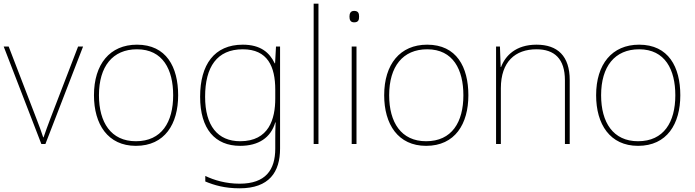

<svg xmlns="http://www.w3.org/2000/svg" viewBox="-20 -780 3765 1040"><path d="M204 0H226L430 -528H403L253 -138C236 -95 228 -69 216 -36H214C203 -69 194 -95 177 -138L27 -528H0Z M945 -264C945 -417 881 -538 722 -538C575 -538 489 -432 489 -264C489 -107 564 10 716 10C873 10 945 -109 945 -264ZM516 -264C516 -420 590 -513 722 -513C863 -513 918 -402 918 -264C918 -119 856 -15 716 -15C581 -15 516 -117 516 -264Z M1295 -538C1141 -538 1064 -430 1064 -256C1064 -81 1145 10 1281 10C1380 10 1447 -34 1471 -117H1473C1471 -78 1471 -56 1471 -17V25C1471 140 1419 215 1278 215C1203 215 1140 196 1092 173V203C1140 223 1197 240 1278 240C1438 240 1497 152 1497 25V-528H1475L1470 -437H1468C1440 -495 1392 -538 1295 -538ZM1295 -513C1430 -513 1471 -419 1471 -294V-246C1471 -136 1437 -15 1281 -15C1159 -15 1091 -99 1091 -256C1091 -417 1155 -513 1295 -513Z M1705 0V-760H1679V0Z M1898 -721C1878 -721 1873 -706 1873 -690C1873 -673 1878 -659 1898 -659C1922 -659 1925 -673 1925 -690C1925 -706 1922 -721 1898 -721ZM1911 -528H1885V0H1911Z M2517 -264C2517 -417 2453 -538 2294 -538C2147 -538 2061 -432 2061 -264C2061 -107 2136 10 2288 10C2445 10 2517 -109 2517 -264ZM2088 -264C2088 -420 2162 -513 2294 -513C2435 -513 2490 -402 2490 -264C2490 -119 2428 -15 2288 -15C2153 -15 2088 -117 2088 -264Z M2886 -538C2774 -538 2717 -478 2694 -417H2692L2688 -528H2667V0H2693V-302C2693 -446 2771 -513 2886 -513C2983 -513 3040 -462 3040 -345V0H3066V-346C3066 -477 3000 -538 2886 -538Z M3665 -264C3665 -417 3601 -538 3442 -538C3295 -538 3209 -432 3209 -264C3209 -107 3284 10 3436 10C3593 10 3665 -109 3665 -264ZM3236 -264C3236 -420 3310 -513 3442 -513C3583 -513 3638 -402 3638 -264C3638 -119 3576 -15 3436 -15C3301 -15 3236 -117 3236 -264Z"/></svg>

Font: Noto Sans Canadian Aboriginal Thin
Style: Regular
Weight: 100
Designer: Monotype Design Team, Typotheque's Kevin King
Foundry: Monotype Imaging Inc.
Version: Version 2.004